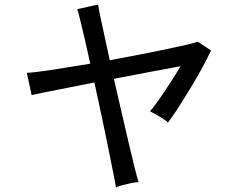

<svg xmlns="http://www.w3.org/2000/svg" viewBox="-20 -795 1040 838"><path d="M486 23Q484 8 475 -37Q466 -82 453 -147Q440 -212 424 -286.5Q408 -361 392 -435Q302 -417 227.5 -402.5Q153 -388 118 -380L97 -477Q134 -479 209 -490.5Q284 -502 374 -517Q361 -577 349.5 -626.5Q338 -676 329.5 -710Q321 -744 317 -755L408 -775Q409 -766 416 -731.5Q423 -697 434.5 -645.5Q446 -594 459 -532Q523 -544 585 -556Q647 -568 699.5 -579Q752 -590 789.5 -598.5Q827 -607 843 -613L901 -575Q886 -542 863 -500Q840 -458 813.5 -414Q787 -370 761 -329.5Q735 -289 713 -260Q707 -267 691.5 -277Q676 -287 660 -296Q644 -305 635 -309Q652 -329 675 -362Q698 -395 723 -433.5Q748 -472 768 -506Q711 -496 634 -481Q557 -466 477 -451Q494 -376 511.5 -301Q529 -226 544 -161.5Q559 -97 570 -54Q581 -11 585 0Q573 0 553.5 4Q534 8 515 13Q496 18 486 23Z"/></svg>

Font: Zen Kaku Gothic New Medium
Style: Regular
Weight: 500
Designer: Yoshimichi Ohira
Foundry: Positype
Version: Version 1.002